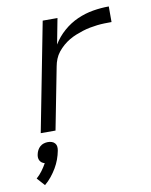

<svg xmlns="http://www.w3.org/2000/svg" viewBox="-88 -607 725 921"><g transform="rotate(-10 275.0 -146.5)"><path d="M79 0 182 -530H254L230 -405Q251 -440 283 -468Q315 -496 352.5 -512.5Q390 -529 429 -535.5Q468 -542 506 -542V-466Q488 -466 470.5 -465.5Q453 -465 435.5 -463Q418 -461 400 -457.5Q382 -454 364.5 -448.5Q347 -443 329.5 -436Q312 -429 296 -419.5Q280 -410 265.5 -397.5Q251 -385 239 -370Q227 -355 220 -337.5Q213 -320 210 -303L151 0ZM56 249 22 211Q38 197 50.5 180Q63 163 73 145Q65 143 59 138.5Q53 134 49.5 127.5Q46 121 45.5 113Q45 105 47 97Q49 87 54 77.5Q59 68 67 61Q75 54 85 51Q95 48 105 48Q115 48 124 51Q133 54 139 61Q145 68 146 77.5Q147 87 145 97Q141 118 133.5 138.5Q126 159 114.5 178.5Q103 198 88.5 216Q74 234 56 249Z"/></g></svg>

Font: Lode Term
Style: Italic
Weight: 400
Italic angle: -11°
Monospace: yes
Designer: Belleve Invis
Foundry: Belleve Invis
Version: Version 29.2.0